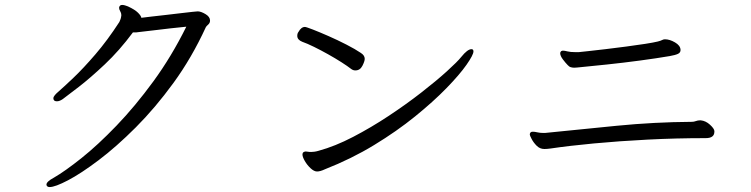

<svg xmlns="http://www.w3.org/2000/svg" viewBox="-20 -727 3040 777"><path d="M518 -596Q463 -522 404 -466.5Q345 -411 299 -375.5Q253 -340 234 -326Q221 -317 210 -317Q202 -317 199 -321Q196 -324 196 -329Q196 -335 202 -342Q208 -349 214 -354Q237 -374 277 -412Q317 -450 366 -507Q415 -564 463 -638Q466 -644 468 -650Q470 -656 471 -665V-666Q471 -674 466.5 -681.5Q462 -689 462 -695Q462 -701 467 -705Q469 -707 475 -707Q481 -707 488 -704.5Q495 -702 498 -701Q526 -688 538.5 -675.5Q551 -663 552 -655Q567 -657 593.5 -660Q620 -663 651 -666.5Q682 -670 710.5 -673.5Q739 -677 758.5 -679Q778 -681 780 -681Q793 -681 811.5 -670Q830 -659 830 -644Q830 -634 822.5 -627.5Q815 -621 813 -617Q756 -493 682 -391.5Q608 -290 529.5 -211.5Q451 -133 379.5 -79Q308 -25 255.5 2.5Q203 30 181 30Q174 30 171.5 27Q169 24 169 24Q168 23 168 20Q168 8 198 -8Q243 -34 309.5 -87Q376 -140 451.5 -218.5Q527 -297 600.5 -397.5Q674 -498 734 -619Q664 -612 617 -606Q570 -600 540 -597Q536 -596 532 -596Z M1188 -598Q1199 -618 1214 -618Q1219 -618 1246 -607.5Q1273 -597 1309.5 -581Q1346 -565 1382 -546.5Q1418 -528 1440 -513Q1456 -503 1456 -489Q1456 -479 1446.5 -460.5Q1437 -442 1418 -442Q1409 -442 1401 -448Q1387 -459 1362 -475Q1337 -491 1307.5 -507.5Q1278 -524 1250.5 -537.5Q1223 -551 1203 -558Q1183 -566 1183 -582Q1183 -592 1188 -598ZM1295 -42Q1276 -33 1263 -33Q1251 -33 1237 -46Q1223 -59 1213.5 -75.5Q1204 -92 1204 -102Q1204 -108 1208 -111Q1213 -114 1217 -114Q1221 -114 1226 -113Q1231 -112 1239 -112Q1244 -112 1252 -113Q1260 -114 1270 -117Q1336 -135 1409 -173Q1482 -211 1553 -258Q1624 -305 1685 -352.5Q1746 -400 1788.5 -438.5Q1831 -477 1847 -497Q1872 -528 1888 -528Q1896 -528 1896 -519Q1896 -505 1868 -465Q1840 -425 1787 -370.5Q1734 -316 1660 -256Q1586 -196 1494 -140Q1402 -84 1295 -42Z M2734 -524Q2734 -514 2723.5 -509Q2713 -504 2690 -500Q2637 -491 2570 -482Q2503 -473 2436.5 -466Q2370 -459 2318 -454Q2315 -454 2311.5 -453.5Q2308 -453 2304 -453Q2297 -453 2290 -455Q2283 -457 2277 -464Q2269 -472 2258 -486.5Q2247 -501 2247 -512Q2247 -516 2251 -520Q2255 -522 2258 -522Q2265 -522 2276.5 -519Q2288 -516 2309 -516H2322Q2330 -517 2359.5 -520Q2389 -523 2430 -528Q2471 -533 2513.5 -538.5Q2556 -544 2591 -549.5Q2626 -555 2642 -559Q2654 -562 2659.5 -565Q2665 -568 2671 -568Q2690 -568 2711.5 -555.5Q2733 -543 2734 -526ZM2871 -194Q2871 -168 2836 -168Q2717 -168 2600.5 -162Q2484 -156 2383 -146.5Q2282 -137 2208 -126Q2201 -125 2194.5 -124.5Q2188 -124 2183 -124Q2165 -124 2152 -137Q2139 -150 2131.5 -164.5Q2124 -179 2124 -182Q2124 -188 2127 -191Q2130 -194 2136 -194Q2144 -194 2154.5 -191.5Q2165 -189 2178 -189H2186Q2323 -203 2475.5 -218Q2628 -233 2780 -234Q2788 -234 2796 -237Q2804 -240 2813 -240H2816Q2836 -238 2853 -222.5Q2870 -207 2871 -197Z"/></svg>

Font: Klee One SemiBold
Style: Regular
Weight: 600
Designer: Fontworks Inc.
Foundry: Fontworks Inc.
Version: Version 1.00;January 12, 2022;FontCreator 13.0.0.2683 64-bit